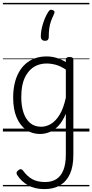

<svg xmlns="http://www.w3.org/2000/svg" viewBox="-20 -909 638 1327"><path d="M288 398Q220 398 173.5 371.5Q127 345 99 301Q93 292 94.5 284Q96 276 107 267Q118 259 125.5 260.5Q133 262 140 271Q167 309 202.5 329Q238 349 292 349Q338 349 369.5 329Q401 309 418 267Q435 225 435 159V-123Q412 -68 382 -37.5Q352 -7 320 5Q288 17 256 17Q202 17 160.5 -12Q119 -41 95 -97Q71 -153 71 -234Q71 -285 80.5 -328.5Q90 -372 109 -407Q128 -442 156 -467Q184 -492 220 -505.5Q256 -519 302 -519Q336 -519 369 -509.5Q402 -500 435 -480V-496Q435 -506 441 -510.5Q447 -515 461 -515Q475 -515 481 -510.5Q487 -506 487 -496V162Q487 241 463.5 293Q440 345 395 371.5Q350 398 288 398ZM265 -33Q299 -33 332 -52.5Q365 -72 392 -116Q419 -160 435 -234V-428Q399 -452 366.5 -461Q334 -470 302 -470Q270 -470 242.5 -460Q215 -450 194 -431Q173 -412 157.5 -384Q142 -356 134.5 -319.5Q127 -283 127 -237Q127 -178 142 -132Q157 -86 187.5 -59.5Q218 -33 265 -33ZM345 -839Q355 -835 356.5 -828.5Q358 -822 352 -809Q340 -784 332 -761.5Q324 -739 320.5 -713Q317 -687 317 -652Q317 -641 311 -634Q305 -627 292 -627Q277 -627 269.5 -635Q262 -643 262 -655Q262 -696 276.5 -743.5Q291 -791 313 -826Q320 -837 326.5 -840.5Q333 -844 345 -839ZM0 369H598V379H0ZM0 -20H598V0H0ZM0 -505H598V-500H0ZM0 -889H598V-879H0Z"/></svg>

Font: Playwrite HR Lijeva Guides
Style: Regular
Weight: 400
Designer: Veronika Burian, José Scaglione
Foundry: TypeTogether
Version: Version 1.003